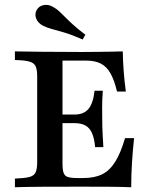

<svg xmlns="http://www.w3.org/2000/svg" viewBox="-20 -787 644 807"><path d="M42.7 0V-36.3Q83.9 -37.9 103.6 -43.1Q123.4 -48.4 129.8 -62.9Q136.3 -77.4 136.3 -105.6V-465.3Q136.3 -494.4 129.8 -508.5Q123.4 -522.6 103.6 -528.2Q83.9 -533.9 42.7 -534.7V-571Q86.3 -570.2 156.9 -569.4Q227.4 -568.5 321.8 -568.5Q355.6 -568.5 387.1 -569Q418.5 -569.4 446 -569.8Q473.4 -570.2 496 -571Q496.8 -528.2 500 -486.3Q503.2 -444.4 508.9 -402.4H471.8Q460.5 -450 444.4 -478.6Q428.2 -507.3 403.6 -519.8Q379 -532.3 342.7 -532.3H242.7V-100Q242.7 -74.2 247.2 -60.9Q251.6 -47.6 264.9 -43.1Q278.2 -38.7 304.8 -38.7H329.8Q377.4 -38.7 409.3 -54.4Q441.1 -70.2 464.1 -106.9Q487.1 -143.5 505.6 -206.5H543.5Q537.9 -153.2 534.7 -102.4Q531.5 -51.6 531.5 0Q492.7 -1.6 441.1 -2Q389.5 -2.4 319.4 -2.4Q226.6 -2.4 156.5 -2Q86.3 -1.6 42.7 0ZM216.9 -269.4V-305.6H358.1V-269.4ZM379.8 -168.5Q376.6 -204.8 366.9 -227Q357.3 -249.2 339.5 -259.3Q321.8 -269.4 293.5 -269.4V-305.6Q332.3 -305.6 352 -329.4Q371.8 -353.2 377.4 -405.6H412.1Q408.9 -358.9 409.3 -333.5Q409.7 -308.1 409.7 -287.1Q409.7 -270.2 410.1 -253.6Q410.5 -237.1 411.7 -216.9Q412.9 -196.8 414.5 -168.5ZM327.4 -621Q281.5 -641.1 250 -650.4Q218.5 -659.7 197.2 -665.3Q175.8 -671 158.9 -679.8Q138.7 -691.1 131.9 -709.7Q125 -728.2 133.9 -744.4Q143.5 -762.1 164.1 -765.7Q184.7 -769.4 204 -757.3Q217.7 -750 229.4 -739.1Q241.1 -728.2 254.8 -714.1Q268.5 -700 288.7 -681.9Q308.9 -663.7 338.7 -641.1Z"/></svg>

Font: Playfair 9pt SemiBold
Style: Regular
Weight: 600
Designer: Claus Eggers Sørensen
Foundry: Claus Eggers Sørensen
Version: Version 2.001;gftools[0.9.30]